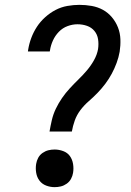

<svg xmlns="http://www.w3.org/2000/svg" viewBox="-20 -763 540 791"><path d="M184 -221Q188 -244 193.5 -268Q199 -292 210 -315Q221 -338 235.5 -359Q250 -380 267.5 -399Q285 -418 303.5 -436Q322 -454 338.5 -473.5Q355 -493 367.5 -515.5Q380 -538 384 -561Q387 -582 384 -601.5Q381 -621 369 -635.5Q357 -650 338.5 -656.5Q320 -663 299 -663Q279 -663 258.5 -655.5Q238 -648 222.5 -632Q207 -616 198 -596Q189 -576 186 -556L185 -551H95L96 -558Q100 -583 109 -607Q118 -631 132 -652.5Q146 -674 166 -692Q186 -710 209 -722Q232 -734 257.5 -738.5Q283 -743 307 -743Q333 -743 358 -738.5Q383 -734 404 -722.5Q425 -711 441 -692Q457 -673 466 -650Q475 -627 476 -601.5Q477 -576 473 -550Q469 -527 460.5 -504Q452 -481 440.5 -459.5Q429 -438 414 -418Q399 -398 381.5 -380Q364 -362 345 -345.5Q326 -329 311 -309Q296 -289 288 -266.5Q280 -244 276 -221ZM205 8Q187 8 170 1.5Q153 -5 142.5 -19Q132 -33 129 -51.5Q126 -70 129 -88Q131 -101 137.5 -113Q144 -125 155.5 -133Q167 -141 179.5 -144Q192 -147 205 -147Q223 -147 240.5 -140.5Q258 -134 268 -120Q278 -106 281 -87.5Q284 -69 281 -51Q279 -38 272.5 -26Q266 -14 254.5 -6Q243 2 230.5 5Q218 8 205 8Z"/></svg>

Font: Iosevka Term Curly Medium
Style: Italic
Weight: 500
Italic angle: -9°
Designer: Belleve Invis
Foundry: Belleve Invis
Version: Version 32.3.0